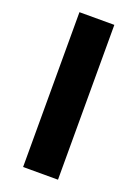

<svg xmlns="http://www.w3.org/2000/svg" viewBox="-136 -758 585 816"><g transform="rotate(20 156.5 -350.0)"><path d="M77.1 -700.2H234.9V0H77.1Z"/></g></svg>

Font: Montserrat-SemiBold
Style: Regular
Weight: 600
Designer: Julieta Ulanovsky
Foundry: Julieta Ulanovsky
Version: Version 6.001